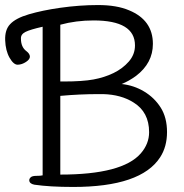

<svg xmlns="http://www.w3.org/2000/svg" viewBox="-33 -731 730 761"><path d="M502 -551Q502 -650 338 -650Q268 -650 206 -633V-408H219Q294 -408 337.5 -416Q381 -424 417 -441.5Q453 -459 477.5 -487Q502 -515 502 -551ZM357 -358Q283 -358 206 -351V-39Q452 -39 525 -123Q558 -161 558 -207Q558 -287 496 -325Q447 -356 376 -358ZM136 -625Q87 -614 68 -604.5Q49 -595 50 -578Q50 -544 72 -528Q85 -518 85.5 -507Q86 -496 70 -485.5Q54 -475 37.5 -474.5Q21 -474 5 -502Q-11 -530 -12.5 -571.5Q-14 -613 7 -635Q29 -659 82 -674.5Q135 -690 205 -700Q282 -711 356 -711Q430 -711 479 -690Q573 -651 573 -557Q573 -481 506 -430Q477 -409 449 -398Q497 -393 538 -368.5Q579 -344 604 -304.5Q629 -265 629 -207.5Q629 -150 602 -108Q526 10 257 10Q164 10 103 1Q83 -3 83 -17Q83 -23 89 -28.5Q95 -34 111.5 -34Q128 -34 136 -36Z"/></svg>

Font: ToneOZ-Pinyin-WenKai-Regular
Style: Regular
Weight: 400
Designer: Fontworks Inc.
Foundry: ToneOZ
Version: Version 0.240331